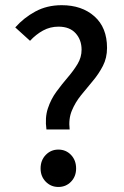

<svg xmlns="http://www.w3.org/2000/svg" viewBox="-20 -723 489 755"><path d="M162.6 -213.9Q156.2 -260.3 168.2 -296.6Q180.2 -333 201.9 -362.5Q223.6 -392.1 246.3 -418.5Q269 -444.8 284.9 -471.2Q300.8 -497.6 300.8 -527.3Q300.8 -566.4 277.3 -592.3Q253.9 -618.2 210 -618.2Q177.2 -618.2 149.4 -603Q121.6 -587.9 98.1 -562.5L40 -615.2Q73.7 -653.3 119.4 -678Q165 -702.6 222.7 -702.6Q301.8 -702.6 351.3 -658.7Q400.9 -614.7 400.9 -534.7Q400.9 -495.1 384.5 -463.6Q368.2 -432.1 344.7 -404.3Q321.3 -376.5 298.6 -348.4Q275.9 -320.3 262.5 -287.8Q249 -255.4 253.9 -213.9ZM209.5 12.2Q180.2 12.2 159.9 -8.5Q139.6 -29.3 139.6 -60.5Q139.6 -92.8 159.9 -113.8Q180.2 -134.8 209.5 -134.8Q239.3 -134.8 259.3 -113.8Q279.3 -92.8 279.3 -60.5Q279.3 -29.3 259.3 -8.5Q239.3 12.2 209.5 12.2Z"/></svg>

Font: Akatab SemiBold
Style: Regular
Weight: 600
Designer: SIL Global
Foundry: SIL Global
Version: Version 4.100